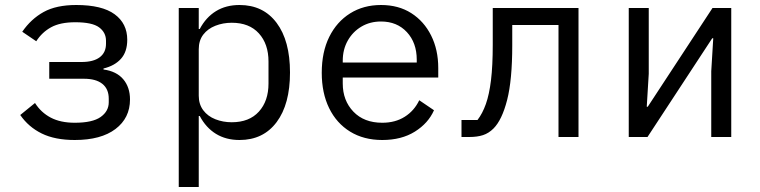

<svg xmlns="http://www.w3.org/2000/svg" viewBox="-20 -548 3040 768"><path d="M279 12Q200 12 147 -14Q94 -40 61 -88L120 -136Q144 -98 183 -77.5Q222 -57 279 -57Q350 -57 382.5 -80Q415 -103 415 -139V-153Q415 -192 389.5 -212.5Q364 -233 316 -233H177V-300H306Q354 -300 379 -319Q404 -338 404 -373V-385Q404 -418 376.5 -438.5Q349 -459 281 -459Q221 -459 184.5 -439Q148 -419 125 -383L69 -421Q104 -472 154.5 -500Q205 -528 285 -528Q388 -528 438.5 -491Q489 -454 489 -389Q489 -341 464 -313Q439 -285 394 -274V-270Q446 -263 473 -231Q500 -199 500 -150Q500 -76 442 -32Q384 12 279 12Z M695 -516H775V-432H779Q804 -479 844 -503.5Q884 -528 938 -528Q1033 -528 1086.5 -456.5Q1140 -385 1140 -258Q1140 -131 1086.5 -59.5Q1033 12 938 12Q884 12 844 -12.5Q804 -37 779 -84H775V200H695ZM907 -59Q977 -59 1015.5 -101.5Q1054 -144 1054 -214V-302Q1054 -372 1015.5 -414.5Q977 -457 907 -457Q872 -457 841.5 -445Q811 -433 793 -409.5Q775 -386 775 -351V-165Q775 -131 793 -107Q811 -83 841.5 -71Q872 -59 907 -59Z M1509 12Q1435 12 1380.5 -21.5Q1326 -55 1296.5 -115.5Q1267 -176 1267 -257Q1267 -340 1297 -400.5Q1327 -461 1380.5 -494.5Q1434 -528 1504 -528Q1574 -528 1625 -495.5Q1676 -463 1704.5 -406Q1733 -349 1733 -276V-238H1351V-214Q1351 -146 1393.5 -101.5Q1436 -57 1509 -57Q1561 -57 1599 -81Q1637 -105 1657 -147L1716 -107Q1693 -55 1639.5 -21.5Q1586 12 1509 12ZM1504 -462Q1460 -462 1425.5 -441.5Q1391 -421 1371 -385.5Q1351 -350 1351 -305V-298H1647V-309Q1647 -377 1607.5 -419.5Q1568 -462 1504 -462Z M1826 -68H1890Q1910 -94 1923.5 -132Q1937 -170 1944 -227.5Q1951 -285 1951 -369V-516H2294V0H2214V-448H2029V-367Q2029 -228 2008.5 -148Q1988 -68 1954 -34Q1935 -15 1912 -7.5Q1889 0 1857 0H1826Z M2495 0V-516H2575V-253L2567 -121H2571L2609 -179L2830 -516H2905V0H2825V-263L2833 -395H2829L2825 -389L2570 0Z"/></svg>

Font: Lilex
Style: Regular
Weight: 400
Monospace: yes
Designer: Mike Abbink, Paul van der Laan, Pieter van Rosmalen, Mikhael Khrustik
Foundry: Mikhael Khrustik
Version: Version 2.510